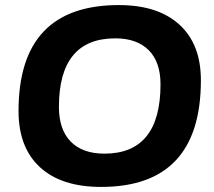

<svg xmlns="http://www.w3.org/2000/svg" viewBox="-20 -728 844 756"><path d="M378 8Q222 8 137.5 -69.5Q53 -147 53 -291Q53 -708 448 -708Q602 -708 686.5 -631Q771 -554 771 -412Q771 8 378 8ZM391 -123Q612 -123 612 -396Q612 -484 565.5 -530.5Q519 -577 434 -577Q212 -577 212 -307Q212 -218 258.5 -170.5Q305 -123 391 -123Z"/></svg>

Font: Asap Semi Expanded Semi Expanded Regular
Style: Bold Italic
Weight: 700
Width: 6
Italic angle: -6°
Designer: Pablo Cosgaya
Foundry: Omnibus-Type
Version: Version 3.001; ttfautohint (v1.8.4.7-5d5b)